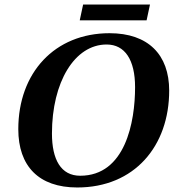

<svg xmlns="http://www.w3.org/2000/svg" viewBox="-20 -816 789 850"><path d="M322 14C575 14 729 -169 729 -415C729 -574 636 -669 465 -669C222 -669 61 -494 61 -244C61 -81 151 14 322 14ZM335 -38C250 -38 210 -109 210 -225C210 -452 310 -619 452 -619C533 -619 578 -551 578 -430C578 -276 535 -38 335 -38ZM629 -726 644 -796H348L333 -726Z"/></svg>

Font: STIX Two Text
Style: Bold Italic
Weight: 700
Italic angle: -12°
Designer: Ross Mills, John Hudson & Paul Hanslow, Tiro Typeworks Ltd; with prior portions MicroPress Inc. and Coen Hoffman, Elsevi
Foundry: Tiro Typeworks Ltd
Version: Version 2.13 b171